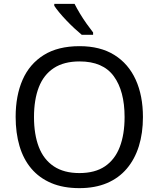

<svg xmlns="http://www.w3.org/2000/svg" viewBox="-20 -964 821 994"><path d="M720 -358Q720 -275 699 -207.5Q678 -140 636.5 -91Q595 -42 533.5 -16Q472 10 391 10Q307 10 245 -16.5Q183 -43 142 -91.5Q101 -140 81 -208Q61 -276 61 -359Q61 -469 97 -551Q133 -633 206.5 -679Q280 -725 392 -725Q499 -725 572 -679.5Q645 -634 682.5 -551.5Q720 -469 720 -358ZM156 -358Q156 -268 181 -203Q206 -138 258.5 -103Q311 -68 391 -68Q472 -68 523.5 -103Q575 -138 600 -203Q625 -268 625 -358Q625 -493 569 -569.5Q513 -646 392 -646Q311 -646 258.5 -611.5Q206 -577 181 -512.5Q156 -448 156 -358ZM366 -944Q377 -922 393.5 -894.5Q410 -867 428.5 -841Q447 -815 462 -796V-784H403Q386 -798 365 -817.5Q344 -837 323.5 -858.5Q303 -880 286.5 -900Q270 -920 261 -934V-944Z"/></svg>

Font: Noto Sans Thai
Style: Regular
Weight: 400
Designer: Monotype Design Team
Foundry: Monotype Imaging Inc.
Version: Version 2.001